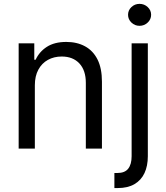

<svg xmlns="http://www.w3.org/2000/svg" viewBox="-20 -770 862 995"><path d="M160.6 -328.1V0H76.7V-545.4H157.7V-460.4H164.6Q183.6 -502 222.9 -527.3Q262.2 -552.7 323.7 -552.7Q378.9 -552.7 420.7 -530Q462.4 -507.3 485.4 -461.7Q508.3 -416 508.3 -346.7V0H424.8V-340.8Q424.8 -405.3 391.4 -441.2Q357.9 -477.1 299.8 -477.1Q259.8 -477.1 228.3 -459.7Q196.8 -442.4 178.7 -408.9Q160.6 -375.5 160.6 -328.1ZM662.1 -545.4H746.1V39.6Q746.1 89.8 728.8 127Q711.4 164.1 676.8 184.3Q642.1 204.6 589.8 204.6Q585.4 204.6 581.3 204.6Q577.1 204.6 572.8 204.6V126.5Q577.1 126.5 580.6 126.5Q584 126.5 588.4 126.5Q627 126.5 644.5 104Q662.1 81.5 662.1 39.6ZM703.1 -636.2Q678.7 -636.2 661.1 -653.1Q643.6 -669.9 643.6 -693.4Q643.6 -716.8 661.1 -733.4Q678.7 -750 703.1 -750Q727.5 -750 745.4 -733.4Q763.2 -716.8 763.2 -693.4Q763.2 -669.9 745.4 -653.1Q727.5 -636.2 703.1 -636.2Z"/></svg>

Font: Sahel VF Regular
Style: Regular
Weight: 400
Foundry: Saber Rastikerdar (saber.rastikerdar@gmail.com)
Version: Version 3.4.0